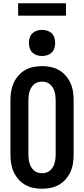

<svg xmlns="http://www.w3.org/2000/svg" viewBox="-20 -1148 515 1176"><path d="M238 8Q210 8 183.5 2.5Q157 -3 133.5 -16.5Q110 -30 92 -51Q74 -72 63 -96.5Q52 -121 48 -148Q44 -175 44 -202V-533Q44 -560 48 -587Q52 -614 63 -638.5Q74 -663 92 -684Q110 -705 133.5 -718.5Q157 -732 183.5 -737.5Q210 -743 238 -743Q265 -743 291.5 -737.5Q318 -732 341.5 -718.5Q365 -705 383 -684Q401 -663 412 -638.5Q423 -614 427 -587Q431 -560 431 -533V-202Q431 -175 427 -148Q423 -121 412 -96.5Q401 -72 383 -51Q365 -30 341.5 -16.5Q318 -3 291.5 2.5Q265 8 238 8ZM238 -87Q251 -87 264 -91Q277 -95 287 -104Q297 -113 304 -124.5Q311 -136 314.5 -149Q318 -162 319.5 -175.5Q321 -189 321 -202V-533Q321 -546 319.5 -559.5Q318 -573 314.5 -586Q311 -599 304 -610.5Q297 -622 287 -631Q277 -640 264 -644Q251 -648 238 -648Q224 -648 211 -644Q198 -640 188 -631Q178 -622 171 -610.5Q164 -599 160.5 -586Q157 -573 155.5 -559.5Q154 -546 154 -533V-202Q154 -189 155.5 -175.5Q157 -162 160.5 -149Q164 -136 171 -124.5Q178 -113 188 -104Q198 -95 211 -91Q224 -87 238 -87ZM238 -805Q221 -805 205.5 -810Q190 -815 178.5 -826Q167 -837 162 -853Q157 -869 157 -885Q157 -901 162 -917Q167 -933 178.5 -944Q190 -955 205.5 -960Q221 -965 238 -965Q254 -965 269.5 -960Q285 -955 296.5 -944Q308 -933 313 -917Q318 -901 318 -885Q318 -869 313 -853Q308 -837 296.5 -826Q285 -815 269.5 -810Q254 -805 238 -805ZM91 -1052V-1128H384V-1052Z"/></svg>

Font: Iosevka QP
Style: Bold
Weight: 700
Designer: Belleve Invis
Foundry: Belleve Invis
Version: Version 20.0.0; ttfautohint (v1.8.4)